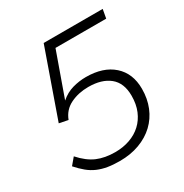

<svg xmlns="http://www.w3.org/2000/svg" viewBox="-160 -805 903 941"><g transform="rotate(-30 291.0 -334.0)"><path d="M251 10Q213 10 183 5Q153 0 127.5 -11Q102 -22 79.5 -40.5Q57 -59 34 -85L66 -123Q108 -76 151.5 -57.5Q195 -39 253 -39Q298 -39 336 -52.5Q374 -66 401.5 -91.5Q429 -117 444.5 -154Q460 -191 460 -239Q460 -311 416.5 -346.5Q373 -382 297 -382Q241 -382 196 -360Q151 -338 133 -290L83 -300L216 -678H550L541 -628H254L166 -381Q198 -409 235.5 -419.5Q273 -430 311 -430Q409 -430 465 -380Q521 -330 521 -243Q521 -187 502 -140.5Q483 -94 447.5 -60.5Q412 -27 362 -8.5Q312 10 251 10Z"/></g></svg>

Font: Celebes Light
Style: Italic
Weight: 300
Italic angle: -10°
Designer: Anugrah Pasau
Foundry: Lafontype
Version: Version 1.000; ttfautohint (v1.8.4)